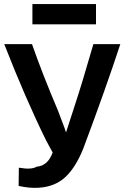

<svg xmlns="http://www.w3.org/2000/svg" viewBox="-20 -914 633 948"><path d="M72 4Q72 -10 72.5 -40.5Q73 -71 73 -86Q136 -75 161 -91Q216 -95 240 -161Q233 -173 221.5 -195Q210 -217 207 -222Q106 -427 1 -696H138Q189 -550 267 -366Q270 -357 285.5 -317Q301 -277 306 -260L350 -396Q383 -495 441 -696H574Q503 -479 391 -180Q353 -86 302 -39Q251 8 171 13Q126 16 72 4ZM454 -794H140V-894H454Z"/></svg>

Font: Repo
Style: DemiBold
Weight: 600
Designer: Stefan Peev
Foundry: Context Ltd
Version: Version 001.000